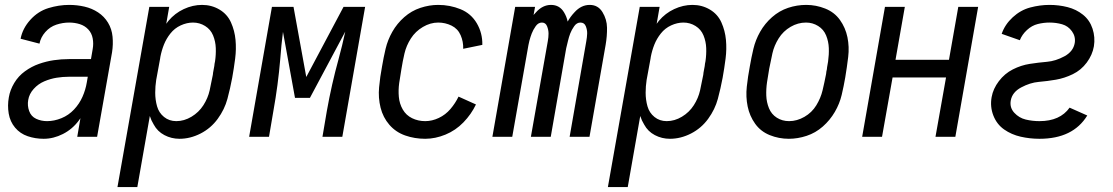

<svg xmlns="http://www.w3.org/2000/svg" viewBox="-20 -558 4540 783"><path d="M158 8Q124 8 93 -2.5Q62 -13 41.5 -37.5Q21 -62 15.5 -95Q10 -128 16 -161Q21 -191 38 -219.5Q55 -248 82 -267.5Q109 -287 139 -297.5Q169 -308 199.5 -312.5Q230 -317 261 -317H351L358 -358Q362 -380 358 -401.5Q354 -423 340 -438Q326 -453 305.5 -459.5Q285 -466 262 -466Q236 -466 210 -457.5Q184 -449 165 -427.5Q146 -406 141 -380L64 -400Q72 -442 103.5 -477Q135 -512 177.5 -525Q220 -538 262 -538Q294 -538 324.5 -531Q355 -524 380 -507.5Q405 -491 420.5 -465.5Q436 -440 439 -408.5Q442 -377 437 -345L376 0H295L308 -76Q305 -71 301 -66Q275 -31 236.5 -11.5Q198 8 158 8ZM172 -64Q201 -64 230.5 -76Q260 -88 282 -111.5Q304 -135 316.5 -163.5Q329 -192 334 -222L338 -245H261Q236 -245 211 -241Q186 -237 161 -226.5Q136 -216 117.5 -195.5Q99 -175 95 -150Q91 -127 99 -105Q107 -83 127.5 -73.5Q148 -64 172 -64Z M459 205 589 -530H670L658 -461Q662 -467 667 -473Q693 -504 729.5 -521Q766 -538 804 -538Q843 -538 875 -519Q907 -500 922 -466.5Q937 -433 940.5 -395.5Q944 -358 939 -319Q934 -280 927 -241Q919 -198 907.5 -155Q896 -112 868 -73.5Q840 -35 798 -13.5Q756 8 712 8Q679 8 650.5 -7Q622 -22 607 -50Q597 -66 591 -85L540 205ZM699 -64Q731 -64 761 -82Q791 -100 809.5 -129Q828 -158 835 -189.5Q842 -221 848 -253L849 -262L854 -289L855 -298L857 -308Q861 -335 860 -362Q859 -389 849 -413.5Q839 -438 816.5 -452Q794 -466 767 -466Q742 -466 717 -454.5Q692 -443 675 -421.5Q658 -400 648.5 -376Q639 -352 634 -326L633 -319L617 -232Q613 -206 613 -180Q613 -151 620.5 -124.5Q628 -98 649 -81Q670 -64 699 -64Z M996 0 1089 -530H1116H1177L1229 -244L1381 -530H1442H1469L1376 0H1295L1313 -106Q1332 -213 1361 -318Q1376 -373 1388 -429L1244 -159H1183L1134 -428Q1127 -373 1123 -318Q1114 -211 1095 -106L1077 0Z M1714 8Q1671 8 1632.5 -5.5Q1594 -19 1568 -49Q1542 -79 1532 -119Q1522 -159 1526 -202Q1530 -245 1538 -287Q1544 -323 1552.5 -359Q1561 -395 1580 -428.5Q1599 -462 1628.5 -488Q1658 -514 1694.5 -526Q1731 -538 1767 -538Q1815 -538 1858 -520.5Q1901 -503 1924.5 -463Q1948 -423 1947 -375L1869 -359Q1870 -388 1858.5 -414.5Q1847 -441 1821.5 -453.5Q1796 -466 1767 -466Q1735 -466 1704.5 -448Q1674 -430 1655.5 -401Q1637 -372 1629.5 -340Q1622 -308 1617 -276Q1612 -248 1608 -219.5Q1604 -191 1606.5 -163Q1609 -135 1622.5 -111.5Q1636 -88 1660.5 -76Q1685 -64 1714 -64Q1742 -64 1769.5 -77Q1797 -90 1817 -113.5Q1837 -137 1850 -164L1921 -132Q1902 -92 1870 -59Q1838 -26 1796.5 -9Q1755 8 1714 8Z M1988 0 2081 -530H2162L2156 -497Q2161 -502 2166 -508Q2193 -538 2227 -538Q2262 -538 2280 -508Q2291 -490 2295 -470Q2306 -490 2323 -508Q2350 -538 2385 -538Q2419 -538 2437 -508.5Q2455 -479 2455.5 -445Q2456 -411 2450 -376L2384 0H2303L2371 -390Q2374 -406 2374.5 -421Q2375 -436 2369 -451Q2363 -466 2347 -466Q2332 -466 2321.5 -451Q2311 -436 2305.5 -421.5Q2300 -407 2296.5 -392Q2293 -377 2289 -361L2226 0H2145L2214 -390Q2217 -406 2217 -421Q2217 -436 2211 -451Q2205 -466 2190 -466Q2175 -466 2164.5 -451Q2154 -436 2148.5 -421.5Q2143 -407 2139 -392Q2137 -383 2135 -374L2069 0Z M2459 205 2589 -530H2670L2658 -461Q2662 -467 2667 -473Q2693 -504 2729.5 -521Q2766 -538 2804 -538Q2843 -538 2875 -519Q2907 -500 2922 -466.5Q2937 -433 2940.5 -395.5Q2944 -358 2939 -319Q2934 -280 2927 -241Q2919 -198 2907.5 -155Q2896 -112 2868 -73.5Q2840 -35 2798 -13.5Q2756 8 2712 8Q2679 8 2650.5 -7Q2622 -22 2607 -50Q2597 -66 2591 -85L2540 205ZM2699 -64Q2731 -64 2761 -82Q2791 -100 2809.5 -129Q2828 -158 2835 -189.5Q2842 -221 2848 -253L2849 -262L2854 -289L2855 -298L2857 -308Q2861 -335 2860 -362Q2859 -389 2849 -413.5Q2839 -438 2816.5 -452Q2794 -466 2767 -466Q2742 -466 2717 -454.5Q2692 -443 2675 -421.5Q2658 -400 2648.5 -376Q2639 -352 2634 -326L2633 -319L2617 -232Q2613 -206 2613 -180Q2613 -151 2620.5 -124.5Q2628 -98 2649 -81Q2670 -64 2699 -64Z M3197 8Q3156 8 3119 -7Q3082 -22 3059.5 -53.5Q3037 -85 3029 -124Q3021 -163 3025.5 -204.5Q3030 -246 3038 -288Q3044 -323 3052.5 -359Q3061 -395 3080 -428.5Q3099 -462 3128.5 -488Q3158 -514 3194 -526Q3230 -538 3268 -538Q3308 -538 3345.5 -523Q3383 -508 3405.5 -476.5Q3428 -445 3436 -406Q3444 -367 3439 -325.5Q3434 -284 3427 -242Q3421 -207 3412.5 -171Q3404 -135 3384.5 -101.5Q3365 -68 3335.5 -42Q3306 -16 3269.5 -4Q3233 8 3197 8ZM3198 -64Q3230 -64 3260.5 -81.5Q3291 -99 3309 -128.5Q3327 -158 3334.5 -189.5Q3342 -221 3348 -252L3349 -257L3350 -266L3352 -275L3353 -284L3357 -307Q3361 -335 3360 -362Q3359 -389 3349 -413.5Q3339 -438 3316.5 -452Q3294 -466 3267 -466Q3234 -466 3204 -448.5Q3174 -431 3155.5 -401.5Q3137 -372 3130 -340.5Q3123 -309 3117 -278Q3112 -250 3108 -222.5Q3104 -195 3105 -168Q3106 -141 3116 -116.5Q3126 -92 3148 -78Q3170 -64 3198 -64Z M3496 0 3589 -530H3670L3632 -314H3850L3888 -530H3969L3876 0H3795L3838 -242H3620L3577 0Z M4219 8Q4180 8 4142.5 -0.5Q4105 -9 4075 -30Q4045 -51 4031 -87Q4017 -123 4024 -162Q4030 -196 4053.5 -227Q4077 -258 4110.5 -275Q4144 -292 4179.5 -297.5Q4215 -303 4250 -306Q4285 -309 4321 -328.5Q4357 -348 4363 -383Q4367 -409 4351.5 -430.5Q4336 -452 4311.5 -459Q4287 -466 4260 -466Q4236 -466 4212 -460Q4188 -454 4168 -435.5Q4148 -417 4139 -394L4065 -420Q4078 -458 4110 -487.5Q4142 -517 4181.5 -527.5Q4221 -538 4260 -538Q4298 -538 4333.5 -529Q4369 -520 4396.5 -498Q4424 -476 4435.5 -441Q4447 -406 4441 -369Q4435 -334 4412 -303Q4389 -272 4355 -255.5Q4321 -239 4286 -233Q4251 -227 4216 -224Q4181 -221 4144.5 -201.5Q4108 -182 4102 -148Q4097 -119 4116.5 -98Q4136 -77 4163 -70.5Q4190 -64 4219 -64Q4303 -64 4342 -119L4414 -87Q4356 8 4219 8Z"/></svg>

Font: Iosevka SS08
Style: Italic
Weight: 400
Italic angle: -10°
Monospace: yes
Designer: Belleve Invis
Foundry: Belleve Invis
Version: 2.1.0; ttfautohint (v1.8.2)